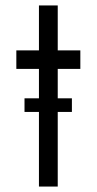

<svg xmlns="http://www.w3.org/2000/svg" viewBox="-20 -685 355 705"><path d="M192 -432V-324H244V-274H192V0H123V-274H70V-324H123V-432H40V-500H123V-665H192V-500H275V-432Z"/></svg>

Font: Sulphur Point
Style: Regular
Weight: 400
Designer: Noponies / Dale Sattler
Foundry: Noponies
Version: Version 1.000; ttfautohint (v1.8)